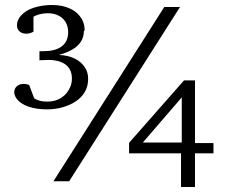

<svg xmlns="http://www.w3.org/2000/svg" viewBox="-20 -726 915 769"><path d="M708 -336V-155H552ZM257 0 701 -698H638L194 0ZM319 -604C319 -620 316 -634 309 -647C289 -685 245 -706 188 -706C149 -706 112 -697 88 -683C69 -671 48 -652 48 -625C48 -603 64 -591 86 -591C98 -591 108 -596 114 -599V-659C127 -667 149 -673 171 -673C219 -673 253 -645 253 -597C253 -542 210 -521 155 -521H138V-484C141 -485 144 -485 147 -485C156 -485 164 -486 174 -486C226 -486 268 -465 268 -412C268 -400 266 -388 261 -377C247 -344 216 -319 170 -319C146 -319 133 -323 117 -332L97 -385C93 -388 82 -390 75 -390C53 -390 37 -377 37 -356C37 -349 40 -341 45 -333C66 -302 114 -288 168 -288C191 -288 213 -291 233 -297C284 -312 333 -346 333 -410C333 -427 329 -441 322 -453C302 -486 265 -504 216 -506C267 -520 316 -546 316 -602ZM761 -112H835V-153H761V-404H717L497 -154V-112H705V23H761Z"/></svg>

Font: Veleka
Style: Regular
Weight: 400
Designer: Stefan Peev, Context Ltd, 2016; SIL International, 1997-2014.
Foundry: Stefan Peev, Context Ltd, 2016
Version: Version 1.000